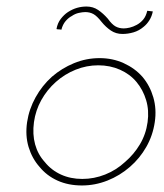

<svg xmlns="http://www.w3.org/2000/svg" viewBox="-20 -562 502 588"><path d="M63 -188Q57 -147 67.5 -112Q78 -77 101 -51Q123 -24 156 -9Q189 6 231 6Q271 6 309 -9Q347 -24 378 -51Q408 -77 428 -112Q448 -147 454 -188Q460 -228 449.5 -264Q439 -300 416 -327Q393 -353 359 -368.5Q325 -384 285 -384Q244 -384 206.5 -368.5Q169 -353 139 -327Q109 -300 89 -264Q69 -228 63 -188ZM84 -188Q89 -224 106.5 -255.5Q124 -287 151 -311Q178 -335 211.5 -348.5Q245 -362 281 -362Q317 -362 347.5 -348.5Q378 -335 398 -311Q418 -287 427.5 -255.5Q437 -224 432 -188Q427 -151 408.5 -120Q390 -89 363 -66Q336 -41 302 -27.5Q268 -14 232 -14Q196 -14 166.5 -27.5Q137 -41 117 -66Q96 -89 87.5 -120Q79 -151 84 -188ZM291 -495Q304 -479 319.5 -468.5Q335 -458 355 -458Q372 -458 389 -463Q406 -468 420 -480Q430 -488 437.5 -500Q445 -512 448 -527Q443 -528 439.5 -528Q436 -528 431 -529Q427 -512 418.5 -502Q410 -492 399 -486Q388 -480 377.5 -477.5Q367 -475 359 -475Q345 -475 334 -481Q323 -487 310 -505Q296 -521 280.5 -531.5Q265 -542 245 -542Q230 -542 216 -538Q202 -534 188 -525Q176 -517 166 -504Q156 -491 153 -473Q156 -472 160 -472Q164 -472 168 -471Q172 -487 181 -497.5Q190 -508 200 -513Q210 -520 221.5 -522.5Q233 -525 241 -525Q255 -525 266 -519Q277 -513 291 -495Z"/></svg>

Font: Josefin Slab Thin ExtraLight
Style: Italic
Weight: 250
Italic angle: -12°
Version: Version 2.000